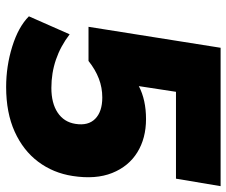

<svg xmlns="http://www.w3.org/2000/svg" viewBox="-78 -668 756 641"><g transform="rotate(90 300.5 -347.0)"><path d="M270 11Q200 11 134.5 -9.5Q69 -30 34 -65L94 -201Q174 -140 273 -140Q324 -140 355.5 -161Q387 -182 393 -220Q400 -263 376 -286.5Q352 -310 305 -310Q272 -310 242 -298.5Q212 -287 183 -264H69L139 -705H601L576 -556H286L267 -432Q313 -456 377 -456Q441 -456 488 -427Q535 -398 557 -343Q579 -288 567 -211Q557 -146 519.5 -96Q482 -46 419 -17.5Q356 11 270 11Z"/></g></svg>

Font: Winston ExtraBold
Style: Italic
Weight: 800
Italic angle: -9°
Designer: Original fonts by Vernon Adams / Changes by Cristiano Sobral
Foundry: Original fonts by Vernon Adams / Changes by Cristiano Sobral
Version: Version 2.503;July 17, 2020;FontCreator 13.0.0.2655 64-bit